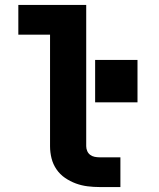

<svg xmlns="http://www.w3.org/2000/svg" viewBox="-20 -755 640 775"><path d="M382 0Q358 0 333.5 -3Q309 -6 286 -14.5Q263 -23 242.5 -37Q222 -51 208 -71.5Q194 -92 188 -116Q182 -140 182 -165V-615H54V-735H328V-165Q328 -155 332 -145.5Q336 -136 344 -130Q352 -124 362 -122Q372 -120 382 -120H466V0ZM364 -342V-513H535V-342Z"/></svg>

Font: Iosevka SS04 Heavy Extended
Style: Regular
Weight: 900
Width: 7
Monospace: yes
Designer: Belleve Invis
Foundry: Belleve Invis
Version: Version 19.0.0; ttfautohint (v1.8.4)